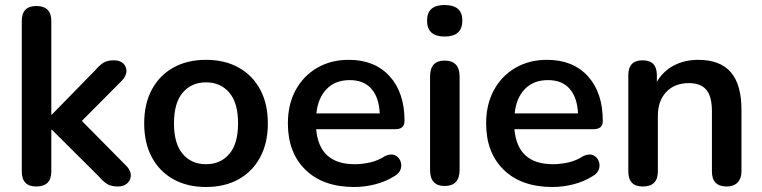

<svg xmlns="http://www.w3.org/2000/svg" viewBox="-20 -737 3046 767"><path d="M125 8Q67 8 67 -52V-653Q67 -713 125 -713Q185 -713 185 -653V-279H187L361 -457Q378 -477 393.5 -486.5Q409 -496 434 -496Q470 -496 481.5 -470.5Q493 -445 469 -417L307 -254L488 -71Q504 -52 502.5 -33.5Q501 -15 487 -3.5Q473 8 451 8Q424 8 408 -2Q392 -12 374 -33L187 -219H185V-52Q185 8 125 8Z M803 10Q728 10 672.5 -21Q617 -52 586.5 -109Q556 -166 556 -244Q556 -322 586.5 -379Q617 -436 672.5 -467Q728 -498 803 -498Q878 -498 933.5 -467Q989 -436 1019.5 -379Q1050 -322 1050 -244Q1050 -166 1019.5 -109Q989 -52 933.5 -21Q878 10 803 10ZM803 -81Q861 -81 896 -122Q931 -163 931 -244Q931 -326 896 -367Q861 -408 803 -408Q745 -408 710 -367Q675 -326 675 -244Q675 -163 710 -122Q745 -81 803 -81Z M1395 10Q1271 10 1200.5 -58.5Q1130 -127 1130 -244Q1130 -320 1161 -377Q1192 -434 1247 -466Q1302 -498 1373 -498Q1477 -498 1536.5 -432.5Q1596 -367 1596 -254Q1596 -221 1560 -221H1243Q1255 -81 1397 -81Q1426 -81 1458 -88Q1490 -95 1519 -114Q1542 -124 1557.5 -117Q1573 -110 1579.5 -94Q1586 -78 1580.5 -61Q1575 -44 1555 -33Q1522 -12 1480 -1Q1438 10 1395 10ZM1244 -284H1497Q1494 -348 1463.5 -382.5Q1433 -417 1377 -417Q1319 -417 1284.5 -381Q1250 -345 1244 -284Z M1756 6Q1698 6 1698 -58V-431Q1698 -495 1756 -495Q1816 -495 1816 -431V-58Q1816 6 1756 6ZM1756 -591Q1686 -591 1686 -655Q1686 -717 1756 -717Q1827 -717 1827 -655Q1827 -591 1756 -591Z M2187 10Q2063 10 1992.5 -58.5Q1922 -127 1922 -244Q1922 -320 1953 -377Q1984 -434 2039 -466Q2094 -498 2165 -498Q2269 -498 2328.5 -432.5Q2388 -367 2388 -254Q2388 -221 2352 -221H2035Q2047 -81 2189 -81Q2218 -81 2250 -88Q2282 -95 2311 -114Q2334 -124 2349.5 -117Q2365 -110 2371.5 -94Q2378 -78 2372.5 -61Q2367 -44 2347 -33Q2314 -12 2272 -1Q2230 10 2187 10ZM2036 -284H2289Q2286 -348 2255.5 -382.5Q2225 -417 2169 -417Q2111 -417 2076.5 -381Q2042 -345 2036 -284Z M2548 8Q2490 8 2490 -52V-437Q2490 -496 2547 -496Q2604 -496 2604 -437V-410Q2629 -453 2672 -475.5Q2715 -498 2769 -498Q2856 -498 2899 -449Q2942 -400 2942 -298V-52Q2942 -24 2926.5 -8Q2911 8 2883 8Q2824 8 2824 -52V-293Q2824 -352 2801.5 -378.5Q2779 -405 2732 -405Q2675 -405 2641.5 -369.5Q2608 -334 2608 -275V-52Q2608 8 2548 8Z"/></svg>

Font: Chiron GoRound TC M
Style: Regular
Weight: 500
Designer: Ryoko NISHIZUKA 西塚涼子 (kana, bopomofo & ideographs); Paul D. Hunt (Latin, Greek & Cyrillic); Sandoll Communications 산돌커뮤니
Foundry: Adobe
Version: Version 1.000;hotconv 1.1.1;makeotfexe 2.6.0